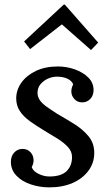

<svg xmlns="http://www.w3.org/2000/svg" viewBox="-20 -798 474 829"><path d="M193 11Q151 11 112.5 -2Q74 -15 50.5 -40Q27 -65 27 -99Q27 -124 41.5 -139.5Q56 -155 77 -155Q99 -155 112 -140.5Q125 -126 125 -106Q125 -99 123 -91.5Q121 -84 117 -76Q124 -58 147 -47Q170 -36 193 -36Q244 -36 267.5 -59Q291 -82 291 -120Q291 -144 273.5 -163Q256 -182 229 -199Q202 -216 173 -233Q138 -254 110 -274Q82 -294 66 -318Q50 -342 50 -373Q50 -409 72 -440.5Q94 -472 134.5 -491.5Q175 -511 229 -511Q268 -511 303 -498.5Q338 -486 361 -463.5Q384 -441 384 -409Q384 -386 370 -371Q356 -356 335 -356Q314 -356 301 -370.5Q288 -385 288 -403Q288 -411 290 -418.5Q292 -426 296 -434Q290 -449 271.5 -458Q253 -467 226 -467Q206 -467 187 -458.5Q168 -450 155 -434.5Q142 -419 142 -397Q142 -380 152 -365.5Q162 -351 181 -337.5Q200 -324 228 -306Q263 -286 300 -263Q337 -240 362 -210Q387 -180 387 -138Q387 -95 362 -61Q337 -27 293.5 -8Q250 11 193 11ZM373 -582 248 -692H246L110 -586L84 -619L255 -778H260L404 -614Z"/></svg>

Font: Lora Medium
Style: Italic
Weight: 500
Italic angle: -3°
Designer: Olga Karpushina, Alexei Vanyashin (Cyrillic)
Foundry: Cyreal
Version: Version 3.004